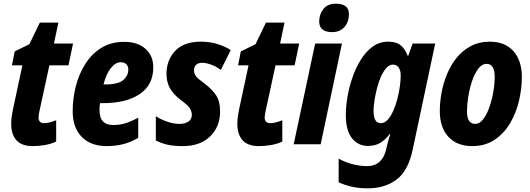

<svg xmlns="http://www.w3.org/2000/svg" viewBox="-20 -786 2890 1046"><path d="M159 10Q98 10 69.5 -22Q41 -54 41 -112Q41 -145 51 -192L102 -430H45L60 -506L140 -545L197 -663H298L274 -549H378L353 -430H249L195 -181Q193 -171 191.5 -162Q190 -153 190 -146Q190 -115 221 -115Q232 -115 249.5 -119Q267 -123 286 -131V-15Q260 -2 225.5 4Q191 10 159 10Z M561 10Q475 10 425.5 -40Q376 -90 376 -180Q376 -249 393 -316Q410 -383 445 -438Q480 -493 532.5 -525.5Q585 -558 657 -558Q729 -558 772 -520.5Q815 -483 815 -419Q815 -324 742 -274Q669 -224 539 -224H525Q522 -206 522 -189Q522 -145 540.5 -125Q559 -105 596 -105Q632 -105 662 -114Q692 -123 733 -145V-35Q692 -11 650.5 -0.5Q609 10 561 10ZM552 -326Q624 -326 651.5 -350Q679 -374 679 -407Q679 -426 668 -436.5Q657 -447 638 -447Q609 -447 583.5 -414.5Q558 -382 544 -326Z M975 10Q925 10 891 2Q857 -6 829 -21V-153Q860 -133 894.5 -122Q929 -111 960 -111Q986 -111 1005.5 -123Q1025 -135 1025 -161Q1025 -178 1014.5 -195.5Q1004 -213 965 -241Q921 -275 904 -308.5Q887 -342 887 -383Q887 -459 934.5 -509Q982 -559 1075 -559Q1122 -559 1163.5 -546.5Q1205 -534 1237 -513L1183 -405Q1158 -424 1130 -434Q1102 -444 1081 -444Q1061 -444 1049 -433.5Q1037 -423 1037 -403Q1037 -385 1047.5 -371Q1058 -357 1093 -332Q1134 -301 1156.5 -268Q1179 -235 1179 -178Q1179 -96 1125 -43Q1071 10 975 10Z M1391 10Q1330 10 1301.5 -22Q1273 -54 1273 -112Q1273 -145 1283 -192L1334 -430H1277L1292 -506L1372 -545L1429 -663H1530L1506 -549H1610L1585 -430H1481L1427 -181Q1425 -171 1423.5 -162Q1422 -153 1422 -146Q1422 -115 1453 -115Q1464 -115 1481.5 -119Q1499 -123 1518 -131V-15Q1492 -2 1457.5 4Q1423 10 1391 10Z M1789 -611Q1756 -611 1737.5 -625Q1719 -639 1719 -670Q1719 -707 1741.5 -736.5Q1764 -766 1811 -766Q1843 -766 1862 -752.5Q1881 -739 1881 -709Q1881 -667 1856.5 -639Q1832 -611 1789 -611ZM1580 0 1697 -549H1843L1727 0Z M1983 240Q1933 240 1893.5 230.5Q1854 221 1825 207V78Q1853 95 1895.5 107Q1938 119 1979 119Q2022 119 2047.5 95.5Q2073 72 2083 31L2088 9Q2091 -4 2096 -21.5Q2101 -39 2106 -56H2103Q2078 -23 2050.5 -7Q2023 9 1984 9Q1931 9 1897.5 -33Q1864 -75 1864 -160Q1864 -205 1873 -258.5Q1882 -312 1900.5 -365Q1919 -418 1946.5 -462Q1974 -506 2011 -532.5Q2048 -559 2095 -559Q2138 -559 2162 -540Q2186 -521 2201 -482H2204L2228 -549H2351L2229 26Q2205 143 2141.5 191.5Q2078 240 1983 240ZM2054 -115Q2075 -115 2092 -133.5Q2109 -152 2122.5 -182.5Q2136 -213 2145 -248Q2154 -283 2158.5 -316.5Q2163 -350 2163 -375Q2163 -402 2152 -418Q2141 -434 2121 -434Q2101 -434 2084.5 -415.5Q2068 -397 2055 -367.5Q2042 -338 2033.5 -304Q2025 -270 2020 -238Q2015 -206 2015 -182Q2015 -115 2054 -115Z M2553 10Q2470 10 2423 -40.5Q2376 -91 2376 -182Q2376 -229 2385.5 -281Q2395 -333 2415.5 -382.5Q2436 -432 2468 -471.5Q2500 -511 2545 -535Q2590 -559 2648 -559Q2731 -559 2777 -507.5Q2823 -456 2823 -366Q2823 -303 2807.5 -237Q2792 -171 2759 -115Q2726 -59 2674.5 -24.5Q2623 10 2553 10ZM2569 -111Q2593 -111 2612.5 -136.5Q2632 -162 2646 -202Q2660 -242 2667.5 -286Q2675 -330 2675 -367Q2675 -401 2664.5 -419.5Q2654 -438 2631 -438Q2605 -438 2585 -411Q2565 -384 2551.5 -343.5Q2538 -303 2531 -259Q2524 -215 2524 -180Q2524 -111 2569 -111Z"/></svg>

Font: Noto Sans Condensed ExtraBold
Style: Italic
Weight: 800
Width: 3
Italic angle: -12°
Designer: Monotype Design Team
Foundry: Monotype Imaging Inc.
Version: Version 2.013; ttfautohint (v1.8.4.7-5d5b)